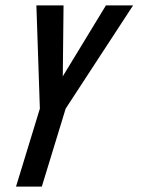

<svg xmlns="http://www.w3.org/2000/svg" viewBox="-20 -687 549 707"><path d="M39 0H134L221.8 -287L470 -667H370L211.2 -406L214 -667H114L126.8 -287Z"/></svg>

Font: Din Kursivschrift
Style: Eng
Weight: 400
Version: Version 1.089